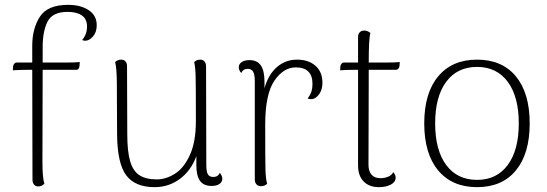

<svg xmlns="http://www.w3.org/2000/svg" viewBox="-20 -760 2256 792"><path d="M379 -656Q379 -627 363.5 -609.5Q348 -592 332 -592Q323 -592 319 -595Q339 -619 339 -650Q339 -682 317.5 -696.5Q296 -711 259 -711Q197 -711 176.5 -671.5Q156 -632 156 -566V-502H250Q289 -502 309 -504L308 -488Q306 -472 295 -472H156L155 -94Q155 -27 163 -2Q152 9 138 9Q127 9 120.5 1.5Q114 -6 114 -19L113 -472H93Q59 -472 33 -470L34 -486Q35 -493 39 -497.5Q43 -502 48 -502H113V-572Q113 -642 144.5 -691Q176 -740 261 -740Q313 -740 346 -718Q379 -696 379 -656Z M897 -23Q897 -9 885 -1Q873 7 853 7Q820 7 805 -14Q790 -35 790 -78V-116Q768 -56 722 -22Q676 12 618 12Q537 12 500.5 -37Q464 -86 463 -205L462 -412Q462 -476 455 -504Q465 -514 480 -514Q491 -514 497.5 -507Q504 -500 504 -487L505 -206Q505 -135 517 -94.5Q529 -54 555.5 -37Q582 -20 627 -20Q664 -20 701 -43Q738 -66 763 -120Q788 -174 788 -260Q788 -405 787 -444.5Q786 -484 781 -504Q791 -514 806 -514Q817 -514 823.5 -506.5Q830 -499 830 -486L831 -80Q831 -52 837.5 -41Q844 -30 860 -30Q879 -30 887 -47Q897 -34 897 -23Z M1310 -418Q1310 -390 1296.5 -371.5Q1283 -353 1267 -351H1263Q1254 -351 1249 -354Q1261 -370 1265 -383.5Q1269 -397 1269 -414Q1269 -482 1200 -482Q1149 -482 1111.5 -426.5Q1074 -371 1074 -246Q1074 -102 1075 -62Q1076 -22 1082 -2Q1072 8 1056 8Q1045 8 1038 0.5Q1031 -7 1031 -20V-426Q1031 -453 1024 -464.5Q1017 -476 1002 -476Q983 -476 975 -459Q965 -470 965 -483Q965 -496 977 -504Q989 -512 1009 -512Q1041 -512 1056 -490Q1071 -468 1071 -423V-396Q1087 -453 1122.5 -483.5Q1158 -514 1205 -514Q1252 -514 1281 -489Q1310 -464 1310 -418Z M1629 -504 1628 -488Q1627 -481 1623 -476.5Q1619 -472 1614 -472H1501V-428L1500 -80Q1500 -54 1512.5 -39.5Q1525 -25 1550 -25Q1567 -25 1582 -31.5Q1597 -38 1602 -50Q1612 -39 1612 -27Q1612 -9 1592 1.5Q1572 12 1543 12Q1503 12 1480 -11.5Q1457 -35 1457 -78V-472H1443Q1409 -472 1383 -470L1384 -486Q1385 -493 1389 -497.5Q1393 -502 1398 -502H1457V-607Q1457 -620 1464 -627Q1471 -634 1483 -634Q1496 -634 1508 -624Q1501 -602 1501 -502H1569Q1609 -502 1629 -504Z M1730 -251Q1730 -376 1787.5 -445Q1845 -514 1948 -514Q2051 -514 2108 -445Q2165 -376 2165 -251Q2165 -126 2108 -57Q2051 12 1948 12Q1845 12 1787.5 -57Q1730 -126 1730 -251ZM2120 -251Q2120 -361 2074.5 -422.5Q2029 -484 1948 -484Q1866 -484 1820.5 -422.5Q1775 -361 1775 -251Q1775 -141 1820.5 -79.5Q1866 -18 1948 -18Q2029 -18 2074.5 -79.5Q2120 -141 2120 -251Z"/></svg>

Font: Arima Madurai ExtraLight
Style: Regular
Weight: 275
Designer: Joana Correia and Natanael Gama
Foundry: NDISCOVER
Version: Version 1.020